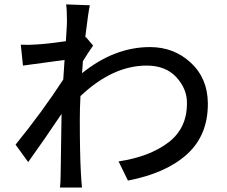

<svg xmlns="http://www.w3.org/2000/svg" viewBox="-20 -800 1017 861"><path d="M511.7 -76.2Q649.4 -96.7 734.4 -160.6Q819.3 -224.6 818.4 -338.9Q818.4 -402.3 770.5 -454.1Q722.7 -505.9 637.7 -505.9Q485.4 -505.9 340.8 -369.1Q337.9 -313.5 337.9 -263.7Q337.9 -111.3 342.8 -23.4Q344.7 11.7 347.7 41H249Q252 15.6 252 -21.5Q252.9 -110.4 255.9 -280.3V-289.1Q185.5 -183.6 106.4 -73.2L49.8 -151.4Q168.9 -297.9 263.7 -443.4L269.5 -531.2Q145.5 -514.6 83 -505.9L73.2 -599.6Q109.4 -597.7 143.6 -600.6Q195.3 -603.5 275.4 -615.2Q280.3 -688.5 280.3 -703.1Q280.3 -758.8 276.4 -780.3L382.8 -776.4Q376 -746.1 362.3 -632.8Q363.3 -632.8 363.3 -632.8L365.2 -633.8L397.5 -595.7Q376 -565.4 351.6 -525.4Q351.6 -516.6 350.1 -499Q348.6 -481.4 347.7 -471.7Q493.2 -588.9 652.3 -588.9Q759.8 -588.9 835.4 -519Q911.1 -449.2 912.1 -336.9Q913.1 -194.3 819.3 -108.9Q725.6 -23.4 553.7 9.8Z"/></svg>

Font: Min Sans Medium
Style: Regular
Weight: 500
Designer: Jinseong-Kim, NotoSansCJK, Nunito
Foundry: Jinseong-Kim
Version: Version 1.400;Glyphs 3.1.2 (3151)